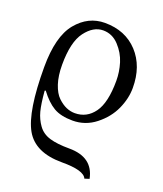

<svg xmlns="http://www.w3.org/2000/svg" viewBox="-127 -527 721 847"><g transform="rotate(20 233.0 -103.5)"><path d="M433.1 -213.9Q433.1 -164.1 410.2 -113.5Q387.2 -63 339.6 -25.4Q292 12.2 231.9 12.2Q176.8 12.2 142.8 -7.8Q108.9 -27.8 76.2 -71.8L71.8 -69.8Q76.7 -9.8 85.4 23.7Q94.2 57.1 114 84.5Q133.8 111.8 168.9 122.3Q204.1 132.8 261.2 132.8Q372.1 132.8 391.1 228L369.1 234.9Q355 200.7 251 201.2Q125 201.2 79.6 121.1Q34.2 41 34.2 -167Q34.2 -311 88.1 -376.5Q142.1 -441.9 220.2 -441.9Q316.4 -441.9 374.8 -378.9Q433.1 -315.9 433.1 -213.9ZM230 -22Q286.1 -22 320.1 -69.1Q354 -116.2 354 -219.2Q354 -260.3 341.6 -301Q329.1 -341.8 298.1 -375Q267.1 -408.2 224.1 -408.2Q178.2 -408.2 141.6 -359.6Q105 -311 105 -204.1Q105 -152.3 117.4 -114.7Q129.9 -77.1 149.9 -58.1Q169.9 -39.1 189.9 -30.5Q210 -22 230 -22Z"/></g></svg>

Font: Linux Libertine Display
Style: Regular
Weight: 400
Designer: Philipp H. Poll
Foundry: Philipp H. Poll
Version: Version 5.0.9